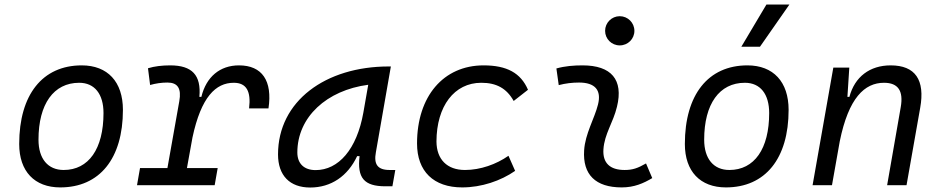

<svg xmlns="http://www.w3.org/2000/svg" viewBox="-20 -815 4142 845"><path d="M245.1 9.8C418.5 9.8 521 -117.2 521 -331.5C521 -455.1 453.6 -527.3 339.8 -527.3C167 -527.3 64.5 -398.4 64.5 -181.2C64.5 -61 131.8 9.8 245.1 9.8ZM260.3 -66.9C190.9 -66.9 149.4 -116.2 149.4 -200.2C149.4 -357.4 216.3 -450.7 328.6 -450.7C396.5 -450.7 435.5 -400.9 435.5 -317.4C435.5 -159.7 370.1 -66.9 260.3 -66.9Z M583 0H924.8L938 -75.2H802.7L827.1 -210C865.2 -388.7 929.7 -450.7 1008.8 -450.7C1064.5 -450.7 1085.4 -413.6 1076.2 -337.9H1161.6C1179.7 -459.5 1133.8 -527.3 1031.7 -527.3C948.2 -527.3 887.7 -477.1 866.2 -388.7H857.4C866.2 -484.4 825.2 -527.3 729 -527.3C692.9 -527.3 660.2 -523.4 631.3 -514.6L640.6 -440.9C665 -447.8 690.4 -451.7 716.8 -451.7C762.2 -451.7 779.3 -425.8 769 -369.1L716.8 -75.2H596.2Z M1345.2 10.3C1437 10.3 1510.3 -39.6 1551.8 -127.9H1562.5C1551.3 -32.2 1582 4.9 1676.3 4.9H1707L1719.7 -66.9H1694.8C1641.1 -66.9 1624.5 -92.3 1634.3 -145L1700.2 -522.5H1690.9C1412.6 -522.5 1203.6 -370.1 1203.6 -135.3C1203.6 -43 1254.9 10.3 1345.2 10.3ZM1369.1 -66.4C1318.4 -66.4 1288.6 -94.7 1288.6 -144C1288.6 -299.8 1418 -418 1600.6 -441.9L1579.1 -319.3C1550.3 -157.7 1469.7 -66.4 1369.1 -66.4Z M2026.4 -66.9C1947.8 -66.9 1901.4 -113.3 1900.9 -192.4C1901.4 -348.1 1979.5 -450.7 2098.1 -450.7C2164.1 -450.7 2209.5 -426.8 2240.7 -370.6L2303.7 -419.9C2272 -493.7 2210.9 -527.3 2108.4 -527.3C1931.6 -527.3 1815.4 -391.1 1815.4 -183.6C1815.4 -61 1888.2 9.8 2014.2 9.8C2099.1 9.8 2183.6 -19 2247.1 -63L2217.8 -129.4C2164.1 -91.8 2094.2 -66.9 2026.4 -66.9Z M2823.2 -95.7C2786.6 -74.7 2764.2 -66.9 2729 -66.9C2664.1 -66.9 2631.8 -98.1 2635.7 -157.7C2640.1 -225.6 2678.7 -275.4 2695.3 -345.2C2724.6 -464.4 2670.4 -527.3 2543.9 -527.3C2505.4 -527.3 2466.8 -524.4 2428.7 -513.7L2439 -440.4C2468.8 -448.2 2498.5 -451.7 2528.3 -451.7C2598.6 -451.7 2627.9 -418.5 2611.8 -355C2596.7 -293.9 2555.2 -226.1 2550.8 -153.3C2543.9 -46.4 2601.1 9.8 2716.3 9.8C2771.5 9.8 2812 -8.3 2850.6 -31.2ZM2707.5 -615.2C2743.2 -615.2 2772 -643.6 2772 -679.2C2772 -714.8 2743.2 -743.7 2707.5 -743.7C2671.9 -743.7 2643.1 -714.8 2643.1 -679.2C2643.1 -643.6 2671.9 -615.2 2707.5 -615.2Z M3174.8 9.8C3348.1 9.8 3450.7 -117.2 3450.7 -331.5C3450.7 -455.1 3383.3 -527.3 3269.5 -527.3C3096.7 -527.3 2994.1 -398.4 2994.1 -181.2C2994.1 -61 3061.5 9.8 3174.8 9.8ZM3189.9 -66.9C3120.6 -66.9 3079.1 -116.2 3079.1 -200.2C3079.1 -357.4 3146 -450.7 3258.3 -450.7C3326.2 -450.7 3365.2 -400.9 3365.2 -317.4C3365.2 -159.7 3299.8 -66.9 3189.9 -66.9ZM3242.7 -609.4H3324.7L3454.1 -794.9H3353Z M3556.2 0H3641.6L3675.8 -192.9C3714.8 -384.8 3785.2 -450.7 3870.6 -450.7C3933.1 -450.7 3956.5 -414.6 3944.3 -344.2L3884.3 0H3969.7L4029.8 -340.3C4051.8 -463.4 4008.3 -527.3 3899.9 -527.3C3808.1 -527.3 3741.7 -477.1 3718.3 -388.7H3709.5L3717.8 -517.6H3647.5Z"/></svg>

Font: Cascadia Code PL SemiLight
Style: Italic
Weight: 350
Italic angle: -10°
Monospace: yes
Designer: Aaron Bell
Foundry: Saja Typeworks
Version: Version 2404.023